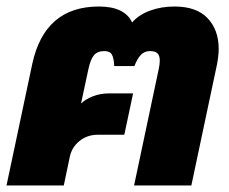

<svg xmlns="http://www.w3.org/2000/svg" viewBox="-25 -570 703 590"><path d="M74 -373Q112 -550 279 -550Q358 -550 381 -501Q402 -525 436.5 -537.5Q471 -550 511 -550Q579 -550 613 -514Q647 -478 647 -420Q647 -400 642 -373L563 0H387L463 -359Q466 -373 466 -384Q466 -399 459 -406Q452 -413 436 -413Q419 -413 408 -401.5Q397 -390 388 -367H326Q325 -391 319 -402Q313 -413 296 -413Q274 -413 263.5 -400Q253 -387 247 -359L224 -252Q239 -266 261.5 -274.5Q284 -283 310 -283H384L357 -156H276Q243 -156 219 -136.5Q195 -117 189 -86L171 0H-5Z"/></svg>

Font: Prompt Bold
Style: Bold Italic
Weight: 700
Italic angle: -12°
Designer: Katatrad Team
Foundry: CadsonDemak
Version: Version 1.000